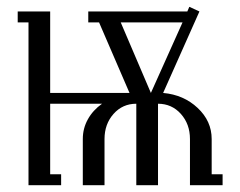

<svg xmlns="http://www.w3.org/2000/svg" viewBox="-20 -546 708 566"><path d="M32.2 -480V-512.2H127.9V-272H361.8L272 -480H240.2V-512.2H532.2L538.1 -525.9L567.9 -512.2L460.9 -272Q521.5 -266.6 562.7 -227.8Q604 -189 604 -136.2V-32.2H636.2V0H540V-136.2Q540 -180.2 513.2 -210.2Q486.3 -240.2 445.8 -240.2V0H381.8V-240.2Q341.3 -240.2 314.7 -210.2Q288.1 -180.2 288.1 -136.2V0H224.1V-136.2Q224.1 -167.5 239 -194.3Q253.9 -221.2 280.8 -240.2H127.9V-32.2H160.2V0H64V-480ZM335.9 -480 424.8 -272 518.1 -480Z"/></svg>

Font: Gawaa
Style: Regular
Weight: 400
Designer: T. Christopher White
Version: Version 1.0